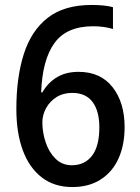

<svg xmlns="http://www.w3.org/2000/svg" viewBox="-20 -744 564 775"><path d="M272 11Q199 11 148.5 -28Q98 -67 72 -137.5Q46 -208 46 -304Q46 -431 76 -525.5Q106 -620 172.5 -672Q239 -724 350 -724Q373 -724 395.5 -722Q418 -720 436 -715V-627Q400 -638 356 -638Q249 -638 200 -570.5Q151 -503 146 -371H151Q173 -410 209.5 -432Q246 -454 297 -454Q386 -454 434.5 -392Q483 -330 483 -231Q483 -159 458.5 -104.5Q434 -50 386.5 -19.5Q339 11 272 11ZM270 -77Q322 -77 351.5 -115.5Q381 -154 381 -230Q381 -296 353.5 -332.5Q326 -369 272 -369Q235 -369 208 -352Q181 -335 166 -307.5Q151 -280 151 -250Q151 -209 164.5 -169Q178 -129 204.5 -103Q231 -77 270 -77Z"/></svg>

Font: Noto Sans Malayalam SemiCondensed Medium
Style: Regular
Weight: 500
Width: 4
Designer: Jelle Bosma - Monotype Design Team
Foundry: Monotype Imaging Inc.
Version: Version 2.104; ttfautohint (v1.8.4.7-5d5b)